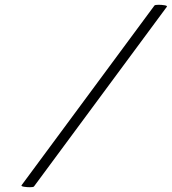

<svg xmlns="http://www.w3.org/2000/svg" viewBox="-20 -722 718 803"><path d="M122 58Q119 61 105 61Q92 61 80 59Q68 57 70 53L626 -699Q629 -702 643 -702Q656 -702 668 -700Q680 -698 678 -694Z"/></svg>

Font: Playball
Style: Regular
Weight: 400
Designer: Robert E. Leuschke
Foundry: Robert E. Leuschke
Version: Version 1.010